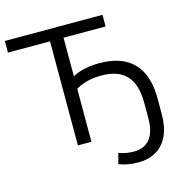

<svg xmlns="http://www.w3.org/2000/svg" viewBox="-126 -823 1094 1130"><g transform="rotate(-15 421.0 -258.0)"><path d="M578.3 188.9Q544.4 188.9 514 183.2Q483.6 177.4 461.7 167.9L478.4 103.7Q497.5 111.7 520.8 116Q544.1 120.3 571.2 120.3Q634.2 120.3 668.2 78Q702.2 35.7 702.2 -48.1V-140Q702.2 -254.3 651.7 -308Q601.2 -361.7 499 -361.7Q468.2 -361.7 440.4 -357.4Q412.7 -353.1 388.5 -344.5Q364.3 -335.9 342.7 -322.7V0H260.3V-634.1H3.9V-705H599V-634.1H342.7V-399.2Q361.3 -410.3 387.4 -418.4Q413.6 -426.5 444 -430.8Q474.4 -435.1 506.1 -435.1Q643.3 -435.1 713.9 -362.7Q784.6 -290.2 784.6 -146V-51Q784.6 26.4 760 80Q735.5 133.6 689 161.3Q642.6 188.9 578.3 188.9Z"/></g></svg>

Font: Nunito Sans 12pt ExtraLight
Style: Regular
Weight: 200
Designer: Vernon Adams
Foundry: Vernon Adams
Version: Version 3.101;gftools[0.9.27]